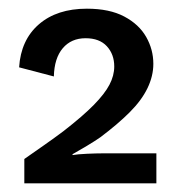

<svg xmlns="http://www.w3.org/2000/svg" viewBox="-20 -755 407 442"><path d="M36 -333V-389Q59 -405 82.5 -421.5Q106 -438 126 -453Q171 -488 196 -513.5Q221 -539 232 -560Q243 -581 243 -602Q243 -630 226 -648.5Q209 -667 177 -667Q144 -667 124.5 -644Q105 -621 104 -579L24 -600Q28 -663 69.5 -699Q111 -735 180 -735Q232 -735 266 -717Q300 -699 316.5 -670Q333 -641 333 -608Q333 -580 319.5 -552Q306 -524 278.5 -496.5Q251 -469 211 -439Q198 -430 180.5 -419.5Q163 -409 147 -400V-398Q158 -400 180 -401Q202 -402 217 -402H340V-333Z"/></svg>

Font: Kantumruy Pro Medium
Style: Regular
Weight: 500
Designer: Sovichet Tep
Foundry: Sovichet Tep
Version: Version 1.002